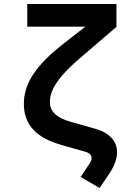

<svg xmlns="http://www.w3.org/2000/svg" viewBox="-20 -750 640 958"><path d="M477 188 527 114C552 76 564 41 564 9C564 -45 527 -87 457 -107L330 -143C261 -163 229 -194 229 -242C229 -304 275 -371 377 -458L561 -616V-730H116V-617H406L302 -536C163 -429 99 -336 99 -232C99 -127 161 -62 289 -26L409 8C427 14 437 24 437 39C437 47 434 56 427 66L382 133Z"/></svg>

Font: JetBrains Mono
Style: Bold
Weight: 558
Monospace: yes
Designer: Philipp Nurullin, Konstantin Bulenkov
Foundry: JetBrains
Version: Version 2.305